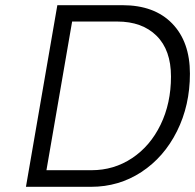

<svg xmlns="http://www.w3.org/2000/svg" viewBox="-20 -720 752 740"><path d="M201 -700H452Q575 -700 643.5 -629.5Q712 -559 712 -436Q712 -314 662 -214Q612 -114 525 -57Q438 0 331 0H80ZM333 -64Q419 -64 489 -110.5Q559 -157 599 -239.5Q639 -322 639 -425Q639 -527 583.5 -582Q528 -637 432 -637H258L159 -64Z"/></svg>

Font: Be Vietnam Light
Style: Italic
Weight: 300
Italic angle: -9.222°
Designer: Gabriel Lam
Foundry: TypeRant
Version: Version 3.000